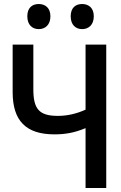

<svg xmlns="http://www.w3.org/2000/svg" viewBox="-20 -936 603 956"><path d="M389 -791C421 -791 447 -812 447 -855C447 -897 421 -916 389 -916C357 -916 332 -898 332 -855C332 -812 357 -791 389 -791ZM173 -791C205 -791 231 -812 231 -855C231 -897 205 -916 173 -916C141 -916 116 -898 116 -855C116 -812 141 -791 173 -791ZM406 0H509V-714H406V-390C362 -370 316 -359 268 -359C174 -359 146 -394 146 -492V-714H43V-477C43 -335 109 -267 251 -267C305 -267 351 -275 406 -298Z"/></svg>

Font: Noto Sans Mono SemiCondensed Medium
Style: Regular
Weight: 500
Width: 4
Designer: Monotype Design Team
Foundry: Monotype Imaging Inc.
Version: Version 2.014